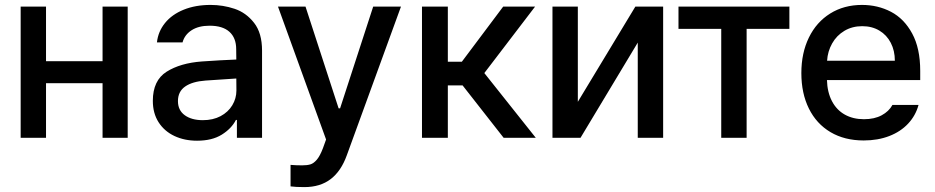

<svg xmlns="http://www.w3.org/2000/svg" viewBox="-20 -557 3779 776"><path d="M166 -309.6H394.5V-530.3H496.1V0H394.5V-220.7H166V0H63.5V-530.3H166Z M795.9 -308.6Q829.1 -311 868.4 -313.2Q907.7 -315.4 935.1 -316.4L934.6 -358.4Q934.6 -403.8 907.2 -428.5Q879.9 -453.1 827.1 -453.1Q782.7 -453.1 754.4 -434.8Q726.1 -416.5 717.8 -385.7H614.3Q619.1 -429.7 647 -464.1Q674.8 -498.5 722.4 -517.8Q770 -537.1 831.1 -537.1Q881.3 -537.1 928 -521.5Q974.6 -505.9 1006.8 -464.8Q1039.1 -423.8 1039.1 -352.5V0H937.5V-72.3H933.6Q915.5 -37.1 876.2 -12.7Q836.9 11.7 776.4 11.7Q725.6 11.7 685.1 -7.3Q644.5 -26.4 621.1 -62.7Q597.7 -99.1 597.7 -149.4Q597.7 -231.9 653.3 -267.1Q709 -302.2 795.9 -308.6ZM799.8 -71.3Q840.8 -71.3 871.6 -87.6Q902.3 -104 918.9 -131.6Q935.5 -159.2 935.5 -191.4L935.1 -239.7L810.5 -231.4Q757.3 -227.5 728.3 -207.3Q699.2 -187 699.2 -148.4Q699.2 -111.3 726.8 -91.3Q754.4 -71.3 799.8 -71.3Z M1154.3 196.3V109.4Q1177.7 111.3 1201.2 111.3Q1221.2 111.3 1234.4 107.4Q1247.6 103.5 1260.5 88.4Q1273.4 73.2 1285.2 42L1297.9 6.8L1103.5 -530.3H1214.8L1348.6 -119.1H1354.5L1488.3 -530.3H1600.6L1381.8 70.3Q1358.9 134.3 1316.7 166.7Q1274.4 199.2 1210 199.2Q1174.8 199.2 1154.3 196.3Z M1685.5 -530.3H1790V-307.6H1846.7L2013.7 -530.3H2142.6L1937.5 -261.7L2145.5 0H2015.6L1849.6 -211.9H1790V0H1685.5Z M2547.9 -530.3H2660.2V0H2557.6V-384.8L2326.2 0H2212.9V-530.3H2315.4V-145.5Z M2722.2 -530.3H3170.4V-440.4H2997.6V0H2895V-440.4H2722.2Z M3218.8 -261.7Q3218.8 -342.8 3249.3 -405.3Q3279.8 -467.8 3335.4 -502.4Q3391.1 -537.1 3463.9 -537.1Q3527.8 -537.1 3581.1 -509.3Q3634.3 -481.4 3666.7 -421.6Q3699.2 -361.8 3699.2 -270.5V-233.4H3322.3Q3323.7 -184.1 3342.5 -148.2Q3361.3 -112.3 3394.5 -93.8Q3427.7 -75.2 3471.7 -75.2Q3514.2 -75.2 3543.5 -91.1Q3572.8 -106.9 3586.9 -132.8H3692.4Q3680.7 -89.8 3650.4 -57.4Q3620.1 -24.9 3574 -7.1Q3527.8 10.7 3470.7 10.7Q3393.6 10.7 3336.7 -22.9Q3279.8 -56.6 3249.3 -118.2Q3218.8 -179.7 3218.8 -261.7ZM3596.7 -311.5Q3596.7 -352.1 3580.3 -383.8Q3564 -415.5 3534.2 -433.3Q3504.4 -451.2 3464.8 -451.2Q3424.3 -451.2 3392.8 -432.4Q3361.3 -413.6 3343.3 -381.6Q3325.2 -349.6 3322.8 -311.5Z"/></svg>

Font: WEMIX Pretendard Medium
Style: Regular
Weight: 500
Designer: Base glyphs from Inter by Rasmus Andersson; Hangeul glyphs from Noto Sans CJK(Source Han Sans) by Jang Soo-young and Kan
Foundry: Kil Hyung-jin
Version: Version 1.000